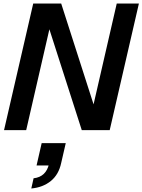

<svg xmlns="http://www.w3.org/2000/svg" viewBox="-20 -740 810 1092"><path d="M3 0 169 -720H328L529 -94L498 -85L644 -720H770L604 0H445L244 -626L275 -635L129 0ZM158 332 171 274Q207 270 229 249Q251 228 259 191L302 201H188L217 74H354L328 187Q314 253 269 289.5Q224 326 158 332Z"/></svg>

Font: Instrument Sans SemiBold
Style: Italic
Weight: 600
Italic angle: -13°
Designer: Rodrigo Fuenzalida
Foundry: fragTYPE
Version: Version 1.000;gftools[0.9.28]